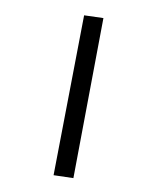

<svg xmlns="http://www.w3.org/2000/svg" viewBox="-89 -442 579 684"><g transform="rotate(-15 200.5 -100.0)"><path d="M284.7 -375 348.6 -347.7 97.7 175.3 32.2 147Z"/></g></svg>

Font: Sahel FD-WOL
Style: FD-WOL
Weight: 400
Foundry: Saber Rastikerdar (saber.rastikerdar@gmail.com)
Version: Version 2.0.2